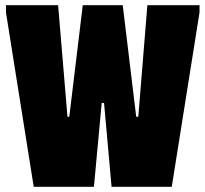

<svg xmlns="http://www.w3.org/2000/svg" viewBox="-20 -720 792 740"><path d="M3 -700H204L240 -270H247L299 -700H453L505 -270H513L548 -700H749V-672L642 0H410L381 -323H372L342 0H110L3 -672Z"/></svg>

Font: Phudu Light Black
Style: Regular
Weight: 900
Version: Version 1.005;gftools[0.9.23]